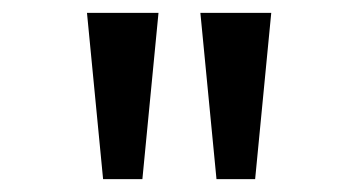

<svg xmlns="http://www.w3.org/2000/svg" viewBox="-20 -749 542 298"><path d="M140 -471 115 -729H226L201 -471ZM316 -471 291 -729H401L376 -471Z"/></svg>

Font: tamil25
Style: Book
Weight: 400
Designer: Jelle Bosma - Monotype Design Team
Foundry: Monotype Imaging Inc.
Version: Version 2.003